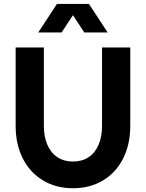

<svg xmlns="http://www.w3.org/2000/svg" viewBox="-20 -950 747 983"><path d="M60.1 -306.2V-707H204.6V-306.2Q204.6 -249.5 222.7 -208.3Q240.7 -167 274.2 -145Q307.6 -123 353.5 -123Q399.9 -123 433.3 -145Q466.8 -167 484.6 -208.3Q502.4 -249.5 502.4 -306.2V-707H647V-306.2Q647 -211.4 610.6 -138.9Q574.2 -66.4 507.6 -26.4Q440.9 13.7 353.5 13.7Q266.6 13.7 200 -26.4Q133.3 -66.4 96.7 -138.9Q60.1 -211.4 60.1 -306.2ZM271.5 -929.7H391.1L295.4 -783.7H175.8ZM315.9 -929.7H435.5L531.2 -783.7H411.6Z"/></svg>

Font: Wanted Sans Std Variable
Style: Regular
Weight: 400
Designer: Original Design by Kil Hyung-jin and Kang Hanbin, Wanted Lab, Inc;
Foundry: Wanted Lab, Inc.
Version: Version 1.003;Glyphs 3.2 (3227)